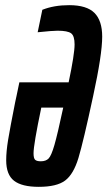

<svg xmlns="http://www.w3.org/2000/svg" viewBox="-20 -716 416 744"><path d="M4 -95Q4 -129 11.5 -174.5Q19 -220 39 -321L44 -344L55 -397H246Q269 -506 269 -544Q269 -577 255.5 -587Q242 -597 203 -597Q183 -597 126 -591L144 -678Q189 -696 248 -696Q316 -696 346 -666Q376 -636 376 -574Q376 -505 341 -344Q303 -167 284 -104Q265 -41 232.5 -16.5Q200 8 130 8Q65 8 34.5 -15.5Q4 -39 4 -95ZM225 -299H140Q110 -156 110 -122Q110 -102 116.5 -96.5Q123 -91 138 -91Q158 -91 168.5 -102Q179 -113 191 -154.5Q203 -196 225 -299Z"/></svg>

Font: Saira Ultra Condensed
Style: Bold Italic
Weight: 700
Width: 1
Italic angle: -12°
Designer: Hector Gatti with collaboration of the Omnibus-Type team
Foundry: Omnibus-Type
Version: Version 1.001; ttfautohint (v1.8)